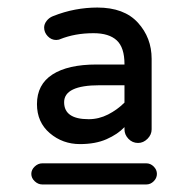

<svg xmlns="http://www.w3.org/2000/svg" viewBox="-20 -741 514 509"><path d="M192 -359Q146 -359 112 -388Q78 -417 78 -465Q78 -517 119 -543.5Q160 -570 236 -570H310V-571Q310 -615 289.5 -634Q269 -653 228 -653Q203 -653 181 -649Q159 -645 139 -637Q138 -637 137 -636Q135 -636 133 -635.5Q131 -635 129 -635Q116 -635 106.5 -645Q97 -655 97 -668Q97 -677 103.5 -685.5Q110 -694 120 -698Q150 -710 179.5 -715.5Q209 -721 238 -721Q309 -721 345.5 -681Q382 -641 382 -585V-398Q382 -384 371 -373Q360 -362 346 -362Q331 -362 320.5 -373Q310 -384 310 -398V-404Q292 -385 262.5 -372Q233 -359 192 -359ZM215 -425Q242 -425 266.5 -437.5Q291 -450 310 -469V-515H244Q150 -515 150 -470Q150 -425 215 -425ZM92 -252Q81 -252 72 -260.5Q63 -269 63 -280Q63 -291 72 -299.5Q81 -308 92 -308H368Q379 -308 387.5 -299.5Q396 -291 396 -280Q396 -269 387.5 -260.5Q379 -252 368 -252Z"/></svg>

Font: Huninn
Style: Regular
Weight: 400
Designer: justfont
Foundry: justfont
Version: Version 1.003